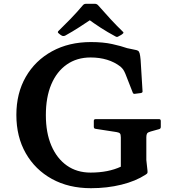

<svg xmlns="http://www.w3.org/2000/svg" viewBox="-20 -978 890 1009"><path d="M456 -676Q384 -676 331 -639Q278 -602 249.5 -534.5Q221 -467 221 -373Q221 -280 250 -212.5Q279 -145 331.5 -108Q384 -71 456 -71Q503 -71 543 -79Q583 -87 615 -102V-256Q615 -272 610 -277Q605 -282 592 -284L482 -301Q473 -302 473 -312V-343Q473 -352 483 -352H816Q825 -352 825 -342V-311Q825 -301 815 -299L772 -287Q757 -283 753 -276.5Q749 -270 749 -257V-137L755 -82Q756 -72 754.5 -68.5Q753 -65 745 -60Q693 -26 618 -7.5Q543 11 458 11Q341 11 253 -37.5Q165 -86 115.5 -172.5Q66 -259 66 -374Q66 -488 115.5 -574Q165 -660 253.5 -708.5Q342 -757 458 -757Q522 -757 569.5 -746.5Q617 -736 648 -725L686 -717Q699 -715 705 -711.5Q711 -708 714 -697Q717 -686 719 -663L729 -500Q731 -491 720 -489L689 -485Q680 -483 677 -493L639 -590Q633 -604 628 -611.5Q623 -619 613 -628Q582 -652 542.5 -664Q503 -676 456 -676ZM288 -803Q280 -809 288 -816Q318 -845 350.5 -878.5Q383 -912 416 -951Q422 -958 432 -958H479Q488 -958 495 -951Q529 -912 561.5 -877Q594 -842 625 -812Q633 -806 624 -800Q620 -796 614 -793Q608 -790 603 -787Q595 -781 586 -787Q545 -809 509.5 -832Q474 -855 440 -880H465Q432 -858 396.5 -835Q361 -812 323 -791Q315 -787 306 -790Q301 -793 296.5 -796Q292 -799 288 -803Z"/></svg>

Font: Hahmlet SemiBold
Style: Regular
Weight: 600
Version: Version 1.002